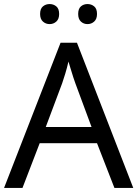

<svg xmlns="http://www.w3.org/2000/svg" viewBox="-20 -928 679 948"><path d="M545 0 459 -221H176L91 0H0L279 -717H360L638 0ZM352 -517Q349 -525 342 -546Q335 -567 328.5 -589.5Q322 -612 318 -624Q311 -593 302 -563.5Q293 -534 287 -517L206 -301H432ZM178 -859Q178 -885 192 -896.5Q206 -908 225 -908Q244 -908 258 -896.5Q272 -885 272 -859Q272 -834 258 -821.5Q244 -809 225 -809Q206 -809 192 -821.5Q178 -834 178 -859ZM366 -859Q366 -885 379.5 -896.5Q393 -908 412 -908Q431 -908 445 -896.5Q459 -885 459 -859Q459 -834 445 -821.5Q431 -809 412 -809Q393 -809 379.5 -821.5Q366 -834 366 -859Z"/></svg>

Font: Noto Sans Batak
Style: Regular
Weight: 400
Designer: Monotype Design Team
Foundry: Monotype Imaging Inc.
Version: Version 2.002; ttfautohint (v1.8.4.7-5d5b)